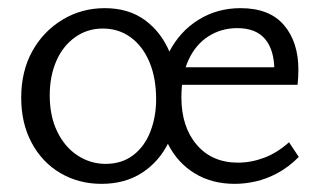

<svg xmlns="http://www.w3.org/2000/svg" viewBox="-20 -443 790 471"><path d="M229 8Q173 8 128 -18.5Q83 -45 57.5 -93Q32 -141 32 -203Q32 -268 59 -317Q86 -366 133 -394.5Q180 -423 237 -423Q295 -423 335 -394Q375 -365 396 -315.5Q417 -266 417 -203Q417 -142 394 -94.5Q371 -47 329 -19.5Q287 8 229 8ZM239 -41Q279 -41 307 -62.5Q335 -84 349 -120.5Q363 -157 363 -199Q363 -252 346.5 -291Q330 -330 300.5 -351.5Q271 -373 232 -373Q194 -373 164 -351.5Q134 -330 118 -293Q102 -256 102 -209Q102 -158 120.5 -120Q139 -82 170.5 -61.5Q202 -41 239 -41ZM556 8Q500 8 458 -17.5Q416 -43 392.5 -89Q369 -135 369 -199Q369 -265 395 -315.5Q421 -366 467 -394.5Q513 -423 570 -423Q641 -423 676.5 -381.5Q712 -340 712 -272Q712 -263 711.5 -254Q711 -245 710 -235H653V-270Q653 -320 630.5 -347Q608 -374 562 -374Q523 -374 491.5 -354Q460 -334 442.5 -296Q425 -258 425 -204Q425 -132 462.5 -88Q500 -44 564 -44Q596 -44 628 -56Q660 -68 689 -94L713 -58Q688 -33 661 -18.5Q634 -4 607.5 2Q581 8 556 8ZM396 -235 405 -278H701V-235Z"/></svg>

Font: Ysabeau Office
Style: Regular
Weight: 400
Designer: Christian Thalmann (Catharsis Fonts)
Version: Version 2.001;gftools[0.9.30]; featfreeze: tnum,lnum,ss02